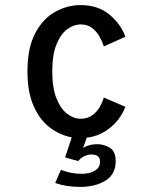

<svg xmlns="http://www.w3.org/2000/svg" viewBox="-20 -532 590 755"><path d="M295.5 203Q240 203 197 187.5L219.5 136Q240 143.5 259 147.5Q278 151.5 301.5 151.5Q333 151.5 353.2 139Q373.5 126.5 373.5 104Q373.5 75.5 339.5 75.5Q324.5 75.5 310 83Q295.5 90.5 288 101.5L236 87L262 8Q217 0 177.2 -29.5Q137.5 -59 112.8 -113.8Q88 -168.5 88 -251Q88 -345 119 -402.5Q150 -460 197.8 -486Q245.5 -512 296.5 -512Q365.5 -512 410.5 -474.5Q455.5 -437 473 -387.5L388.5 -349.5Q382 -369 370.8 -389Q359.5 -409 341.5 -422.5Q323.5 -436 297.5 -436Q270 -436 244.2 -417Q218.5 -398 202 -357.2Q185.5 -316.5 185.5 -251Q185.5 -186.5 202 -145.2Q218.5 -104 244.2 -84.5Q270 -65 297.5 -65Q324 -65 342.8 -78.8Q361.5 -92.5 372.5 -111.8Q383.5 -131 388 -148.5L473 -112Q463.5 -85.5 443 -59.5Q422.5 -33.5 391.8 -14.5Q361 4.5 321 9.5L307 49.5Q330 35 363 35Q390 35 412.5 49.5Q435 64 435 101.5Q435 153.5 394.8 178.2Q354.5 203 295.5 203Z"/></svg>

Font: Trispace SemiCondensed
Style: Regular
Weight: 400
Width: 4
Designer: Tyler Finck
Foundry: Etcetera Type Company
Version: Version 1.210; ttfautohint (v1.8.3)